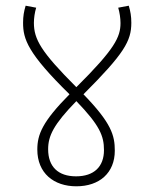

<svg xmlns="http://www.w3.org/2000/svg" viewBox="-20 -652 540 674"><path d="M383 -123C383 -177 371 -220 273 -321C416 -464 441 -508 441 -572C441 -595 438 -612 432 -632L395 -625C400 -608 403 -588 403 -571C403 -522 383 -480 248 -346C124 -470 99 -514 99 -572C99 -588 102 -609 107 -625L70 -632C64 -612 61 -595 61 -572C61 -515 77 -465 224 -321C129 -225 111 -180 111 -127C111 -44 169 2 248 2C329 2 383 -45 383 -123ZM149 -128C149 -175 168 -215 248 -297C330 -212 345 -175 345 -125C345 -67 310 -33 247 -33C184 -33 149 -67 149 -128Z"/></svg>

Font: Noto Sans SemiCondensed ExtraLight
Style: Regular
Weight: 200
Width: 4
Designer: Monotype Design Team
Foundry: Monotype Imaging Inc.
Version: Version 2.013